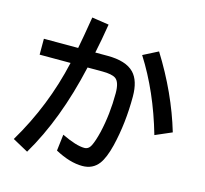

<svg xmlns="http://www.w3.org/2000/svg" viewBox="-123 -979 1246 1168"><g transform="rotate(15 500.0 -394.5)"><path d="M65.9 -639.2H281.7Q296.4 -714.4 314.5 -826.2L316.9 -840.3L423.8 -824.2Q407.2 -720.7 389.6 -639.2H466.8Q583.5 -639.2 634.3 -586.4Q679.7 -539.1 679.7 -439Q679.7 -271 644 -124Q623.5 -41 594.2 -1.5Q557.1 47.9 491.2 47.9Q412.6 47.9 318.8 -2.9L331.1 -106Q423.8 -61.5 474.6 -61.5Q502 -61.5 516.1 -90.3Q531.7 -122.1 545.9 -180.7Q573.7 -299.8 573.7 -432.1Q573.7 -501.5 545.9 -522Q522 -539.1 460.9 -539.1H367.7Q290 -193.4 145 50.8L46.9 -2.9Q196.8 -254.4 260.7 -539.1H65.9ZM866.7 -247.1Q793 -503.4 668.9 -698.2L762.7 -746.1Q902.3 -522.5 970.7 -292Z"/></g></svg>

Font: BIZ UDPGothic
Style: Bold
Weight: 700
Designer: TypeBank Co., Ltd.
Foundry: Morisawa Inc.
Version: Version 1.051